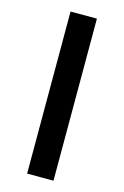

<svg xmlns="http://www.w3.org/2000/svg" viewBox="-112 -766 527 817"><g transform="rotate(15 152.0 -357.0)"><path d="M93.8 0V-713.9H210V0Z"/></g></svg>

Font: Viking Open Sans Light
Style: Bold
Weight: 600
Foundry: Ascender Corporation
Version: Version 2.001